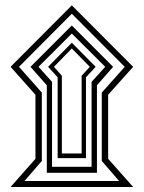

<svg xmlns="http://www.w3.org/2000/svg" viewBox="-20 -790 550 735"><path d="M489.7 -74.2H20.5L115.7 -182.1V-427.2L20.5 -534.2L254.9 -769.5L489.7 -534.2L394 -427.2V-182.1ZM457.5 -534.2 254.9 -737.3 52.7 -534.2 140.1 -435.5V-173.8L73.7 -97.2H436L369.6 -173.8V-435.5ZM413.1 -534.2 351.1 -463.4V-128.4H159.2V-463.4L96.7 -534.2L254.9 -692.4ZM382.8 -534.2 254.9 -661.6 127.4 -534.2 179.2 -476.6V-151.4H330.6V-476.6ZM346.2 -534.2 309.1 -494.1V-184.6H200.7V-494.1L164.1 -534.2L254.9 -626.5ZM323.7 -534.2 254.9 -604.5 186.5 -534.2 216.8 -500V-202.6H292.5V-500ZM254.4 -298.8Z"/></svg>

Font: Noto Naskh Arabic UI
Style: Regular
Weight: 400
Designer: Monotype Design team
Foundry: Monotype Imaging Inc.
Version: Version 1.05